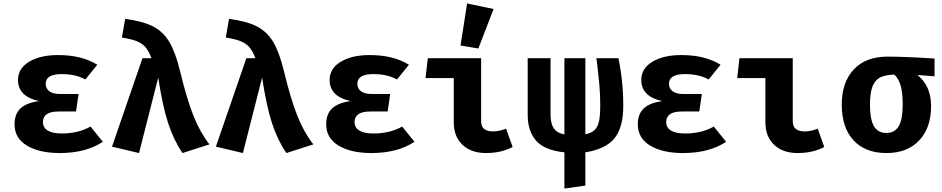

<svg xmlns="http://www.w3.org/2000/svg" viewBox="-20 -867 5440 1109"><path d="M320 -223Q272 -223 250 -207.5Q228 -192 228 -162Q228 -130 255.5 -113Q283 -96 337 -96Q432 -96 503 -136L574 -48Q476 17 325 17Q207 17 135.5 -26Q64 -69 64 -149Q64 -208 98 -240.5Q132 -273 205 -283Q84 -310 84 -405Q84 -472 148.5 -510.5Q213 -549 315 -549Q452 -549 542 -493L473 -408Q417 -439 336 -439Q244 -439 244 -383Q244 -356 265 -340Q286 -324 327 -324H434L419 -223Z M855 -531Q840 -571 821 -593.5Q802 -616 770 -629Q738 -642 684 -650L703 -758Q804 -745 863.5 -714.5Q923 -684 958.5 -624Q994 -564 1020 -456Q1060 -291 1098.5 -195.5Q1137 -100 1190 -33L1034 17Q982 -60 950.5 -157.5Q919 -255 894 -419L783 17L627 -20L803 -531Z M1455 -531Q1440 -571 1421 -593.5Q1402 -616 1370 -629Q1338 -642 1284 -650L1303 -758Q1404 -745 1463.5 -714.5Q1523 -684 1558.5 -624Q1594 -564 1620 -456Q1660 -291 1698.5 -195.5Q1737 -100 1790 -33L1634 17Q1582 -60 1550.5 -157.5Q1519 -255 1494 -419L1383 17L1227 -20L1403 -531Z M2120 -223Q2072 -223 2050 -207.5Q2028 -192 2028 -162Q2028 -130 2055.5 -113Q2083 -96 2137 -96Q2232 -96 2303 -136L2374 -48Q2276 17 2125 17Q2007 17 1935.5 -26Q1864 -69 1864 -149Q1864 -208 1898 -240.5Q1932 -273 2005 -283Q1884 -310 1884 -405Q1884 -472 1948.5 -510.5Q2013 -549 2115 -549Q2252 -549 2342 -493L2273 -408Q2217 -439 2136 -439Q2044 -439 2044 -383Q2044 -356 2065 -340Q2086 -324 2127 -324H2234L2219 -223Z M2438 -416 2451 -531H2759V-166Q2759 -108 2828 -108Q2864 -108 2903 -124L2941 -18Q2875 17 2787 17Q2701 17 2651 -31Q2601 -79 2601 -160V-416ZM2831 -815 2743 -587 2640 -604 2678 -847Z M3361 -91Q3397 -99 3415 -116.5Q3433 -134 3440 -167Q3447 -200 3447 -260Q3447 -322 3441.5 -382Q3436 -442 3425 -531H3552Q3580 -398 3580 -256Q3580 -131 3529.5 -68.5Q3479 -6 3361 13V205L3240 222V13Q3125 1 3076.5 -54.5Q3028 -110 3028 -203V-531H3160V-205Q3160 -153 3179 -125.5Q3198 -98 3240 -91V-531H3361Z M3920 -223Q3872 -223 3850 -207.5Q3828 -192 3828 -162Q3828 -130 3855.5 -113Q3883 -96 3937 -96Q4032 -96 4103 -136L4174 -48Q4076 17 3925 17Q3807 17 3735.5 -26Q3664 -69 3664 -149Q3664 -208 3698 -240.5Q3732 -273 3805 -283Q3684 -310 3684 -405Q3684 -472 3748.5 -510.5Q3813 -549 3915 -549Q4052 -549 4142 -493L4073 -408Q4017 -439 3936 -439Q3844 -439 3844 -383Q3844 -356 3865 -340Q3886 -324 3927 -324H4034L4019 -223Z M4238 -416 4251 -531H4559V-166Q4559 -108 4628 -108Q4664 -108 4703 -124L4741 -18Q4675 17 4587 17Q4501 17 4451 -31Q4401 -79 4401 -160V-416Z M5378 -426 5279 -434Q5358 -371 5358 -254Q5358 -129 5289.5 -56Q5221 17 5100 17Q4978 17 4910 -56.5Q4842 -130 4842 -263Q4842 -391 4911 -465.5Q4980 -540 5107 -540Q5206 -540 5378 -529ZM5194 -263Q5194 -335 5181.5 -375Q5169 -415 5146 -436Q5096 -435 5065.5 -420.5Q5035 -406 5020 -368.5Q5005 -331 5005 -263Q5005 -177 5028 -138Q5051 -99 5100 -99Q5148 -99 5171 -138Q5194 -177 5194 -263Z"/></svg>

Font: Fira Mono
Style: Bold
Weight: 700
Monospace: yes
Designer: Carrois Corporate & Edenspiekermann AG
Foundry: Carrois Corporate GbR & Edenspiekermann AG
Version: Version 3.206